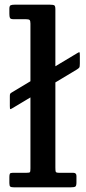

<svg xmlns="http://www.w3.org/2000/svg" viewBox="-20 -800 367 820"><path d="M30 -405 110 -453V-699.5Q110 -711.5 106.2 -714.8Q102.5 -718 90 -718H38Q25 -718 22.5 -723.5Q20 -729 20 -740.5V-762.5Q20 -775 25.5 -777.5Q31 -780 42.5 -780H193Q207 -780 211.8 -777.2Q216.5 -774.5 216.5 -760V-517L309 -572.5Q317 -577.5 319 -577Q321 -576.5 321 -562.5V-529Q321 -515 318.5 -511.5Q316 -508 308 -503L216.5 -448V-84.5Q216.5 -71 218 -66.5Q219.5 -62 233.5 -62H293Q306.5 -62 306.5 -48.5V-21Q306.5 -6 301.5 -3Q296.5 0 282.5 0H39.5Q28 0 24 -3Q20 -6 20 -18V-44.5Q20 -54 22.2 -58Q24.5 -62 34 -62H92.5Q105.5 -62 107.8 -64.8Q110 -67.5 110 -81V-384L34 -338.5Q26.5 -334 24.2 -333.8Q22 -333.5 22 -347V-387.5Q22 -396.5 23.2 -399Q24.5 -401.5 30 -405Z"/></svg>

Font: Besley Medium
Style: Regular
Weight: 500
Designer: Owen Earl
Foundry: indestructible type*
Version: Version 2.001; ttfautohint (v1.8.3)